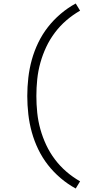

<svg xmlns="http://www.w3.org/2000/svg" viewBox="-20 -874 590 1098"><path d="M413 204Q367 179 326.5 144.5Q286 110 254 69Q222 28 199 -19.5Q176 -67 162 -117.5Q148 -168 142 -220.5Q136 -273 136 -325Q136 -377 142 -429.5Q148 -482 162 -532.5Q176 -583 199 -630.5Q222 -678 254 -719Q286 -760 326.5 -794.5Q367 -829 413 -854L438 -813Q396 -789 359.5 -757.5Q323 -726 294 -687.5Q265 -649 244.5 -605.5Q224 -562 211 -515.5Q198 -469 193 -421Q188 -373 188 -325Q188 -277 193 -229Q198 -181 211 -134.5Q224 -88 244.5 -44.5Q265 -1 294 37.5Q323 76 359.5 107.5Q396 139 438 163Z"/></svg>

Font: Lode Dark
Style: Regular
Weight: 400
Monospace: yes
Designer: Belleve Invis
Foundry: Belleve Invis
Version: Version 29.2.0; ttfautohint (v1.8.3)